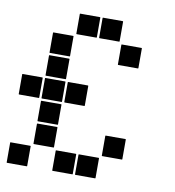

<svg xmlns="http://www.w3.org/2000/svg" viewBox="-79 -765 757 830"><g transform="rotate(10 300.0 -350.0)"><path d="M307 -695H393Q395 -695 395 -693V-607Q395 -605 393 -605H307Q305 -605 305 -607V-693Q305 -695 307 -695ZM207 -695H293Q295 -695 295 -693V-607Q295 -605 293 -605H207Q205 -605 205 -607V-693Q205 -695 207 -695ZM407 -595H493Q495 -595 495 -593V-507Q495 -505 493 -505H407Q405 -505 405 -507V-593Q405 -595 407 -595ZM107 -595H193Q195 -595 195 -593V-507Q195 -505 193 -505H107Q105 -505 105 -507V-593Q105 -595 107 -595ZM107 -495H193Q195 -495 195 -493V-407Q195 -405 193 -405H107Q105 -405 105 -407V-493Q105 -495 107 -495ZM207 -395H293Q295 -395 295 -393V-307Q295 -305 293 -305H207Q205 -305 205 -307V-393Q205 -395 207 -395ZM107 -395H193Q195 -395 195 -393V-307Q195 -305 193 -305H107Q105 -305 105 -307V-393Q105 -395 107 -395ZM7 -395H93Q95 -395 95 -393V-307Q95 -305 93 -305H7Q5 -305 5 -307V-393Q5 -395 7 -395ZM107 -295H193Q195 -295 195 -293V-207Q195 -205 193 -205H107Q105 -205 105 -207V-293Q105 -295 107 -295ZM407 -195H493Q495 -195 495 -193V-107Q495 -105 493 -105H407Q405 -105 405 -107V-193Q405 -195 407 -195ZM107 -195H193Q195 -195 195 -193V-107Q195 -105 193 -105H107Q105 -105 105 -107V-193Q105 -195 107 -195ZM307 -95H393Q395 -95 395 -93V-7Q395 -5 393 -5H307Q305 -5 305 -7V-93Q305 -95 307 -95ZM207 -95H293Q295 -95 295 -93V-7Q295 -5 293 -5H207Q205 -5 205 -7V-93Q205 -95 207 -95ZM7 -95H93Q95 -95 95 -93V-7Q95 -5 93 -5H7Q5 -5 5 -7V-93Q5 -95 7 -95Z"/></g></svg>

Font: Pixel Panel Black
Style: Regular
Weight: 900
Monospace: yes
Designer: Óliver Lalan
Foundry: Óliver Lalan
Version: Version 1.000; ttfautohint (v1.8.4.7-5d5b-dirty);gftools[0.9